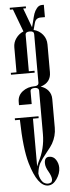

<svg xmlns="http://www.w3.org/2000/svg" viewBox="-63 -967 370 1009"><g transform="rotate(-5 122.5 -462.0)"><path d="M114 -926H99L137 -824L144 -850Q151 -880 156 -894.5Q161 -909 172 -922.5Q183 -936 199 -936H209V-871H187Q161 -871 154 -846L144 -809Q173 -802 191.5 -779.5Q210 -757 210 -727V-580Q210 -526 155 -509Q180 -502 195 -483.5Q210 -465 210 -439V-287Q210 -244 188 -205Q181 -192 155.5 -161Q130 -130 118 -109Q107 -89 103 -55Q106 -27 123 -8Q136 2 149 2Q157 2 167 -3Q172 -10 172 -18Q172 -35 157 -61Q142 -86 142 -106Q142 -138 167 -138Q190 -138 202.5 -118.5Q215 -99 215 -76Q215 -46 195 -17Q175 12 149 12Q94 12 57 -114Q34 -193 31 -345H5V-355H130V-345H100V-93Q103 -102 109 -115Q145 -182 145 -260V-489Q145 -503 126 -505H123Q100 -505 100 -489V-422H33V-439Q33 -473 59.5 -493.5Q86 -514 123 -514H126Q145 -516 145 -530V-787Q145 -803 123 -803Q100 -803 100 -787V-595H130V-585H5V-595H35V-727Q35 -753 50.5 -774.5Q66 -796 90 -806L45 -926H29V-936H114Z"/></g></svg>

Font: Cathisma Unicode
Style: Normal
Weight: 400
Version: Version 1.0